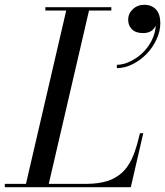

<svg xmlns="http://www.w3.org/2000/svg" viewBox="-65 -780 688 800"><path d="M469 -698Q469 -723.1 488.4 -741.6Q507.8 -760 535.9 -760Q566.7 -760 584.8 -740.7Q603 -721.4 603 -683.1Q603 -650.1 587.3 -616.1Q571.5 -582 546.4 -555.8Q521.2 -529.5 488 -512.8Q454.8 -496.1 421.9 -496.1V-510Q447.5 -510 475.7 -523.2Q503.9 -536.4 527.3 -558.1Q550.8 -579.8 566.7 -610.7Q582.5 -641.6 584 -674.1Q578.4 -659.7 565.1 -650.9Q551.8 -642.1 531 -642.1Q500.5 -642.1 484.7 -658Q469 -673.8 469 -698ZM480 0H-44.9V-13.9H43.2L210.9 -736.1H124V-750H398.9V-736.1H305.9L138.2 -13.9H294.9Q320.8 -13.9 343 -17.1Q365.2 -20.3 383.1 -25.9Q400.9 -31.5 416.1 -40.6Q431.4 -49.8 443 -60.1Q454.6 -70.3 464.7 -84.8Q474.9 -99.4 482.2 -113.8Q489.5 -128.2 496.2 -147.3Q502.9 -166.5 507.8 -184.3Q512.7 -202.1 518.1 -225.1H532Z"/></svg>

Font: Bodoni* 16
Style: Italic
Weight: 400
Italic angle: -13°
Version: Version 2.000